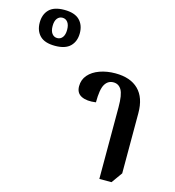

<svg xmlns="http://www.w3.org/2000/svg" viewBox="-393 -915 932 1022"><g transform="rotate(15 73.0 -404.5)"><path d="M-164 -617Q-221 -617 -247.5 -644Q-274 -671 -274 -716Q-274 -761 -247.5 -788Q-221 -815 -164 -815Q-107 -815 -80 -788Q-53 -761 -53 -716Q-53 -671 -80 -644Q-107 -617 -164 -617ZM-163 -660Q-145 -660 -134 -674.5Q-123 -689 -123 -716Q-123 -743 -134 -757.5Q-145 -772 -163 -772Q-181 -772 -192 -757.5Q-203 -743 -203 -716Q-203 -689 -192 -674.5Q-181 -660 -163 -660ZM248 6V-389Q248 -458 232.5 -484Q217 -510 188 -510Q158 -510 141.5 -482.5Q125 -455 125 -383Q76 -376 46 -390.5Q16 -405 16 -443Q16 -479 38.5 -505Q61 -531 100 -545Q139 -559 186 -559Q269 -559 313.5 -515Q358 -471 358 -386V-54L315 6Z"/></g></svg>

Font: Noto Serif Thai ExtraCondensed SemiBold
Style: Regular
Weight: 600
Width: 2
Designer: Monotype Design Team
Foundry: Monotype Imaging Inc.
Version: Version 2.001; ttfautohint (v1.8.4.7-5d5b)